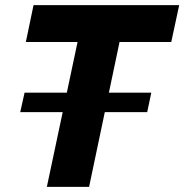

<svg xmlns="http://www.w3.org/2000/svg" viewBox="-20 -730 720 750"><path d="M76 -368H571L555 -292H59ZM283 -566H81L111 -710H680L649 -566H447L328 0H163Z"/></svg>

Font: Raleway Thin ExtraBold
Style: Italic
Weight: 800
Italic angle: -12°
Version: Version 4.026